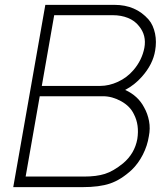

<svg xmlns="http://www.w3.org/2000/svg" viewBox="-20 -770 666 790"><path d="M592.5 -209.5Q586.5 -170.5 567.8 -133.8Q549 -97 522 -71Q477.5 -30 433 -15Q389.5 0 318.5 0H34.5L166.5 -750H451Q538.5 -750 591.5 -689.5Q601.5 -678 608 -663.2Q614.5 -648.5 618 -631.8Q621.5 -615 621.5 -597.2Q621.5 -579.5 618.5 -562.5Q609.5 -505.5 563.5 -454Q534 -420.5 495 -400Q548 -376 573 -328Q587.5 -302.5 593.2 -272Q599 -241.5 592.5 -209.5ZM203 -707.5 152 -416.5H392.5Q428.5 -416.5 465.5 -433.5Q502.5 -450.5 529 -481.5Q564 -522 574 -573Q583.5 -624.5 552 -662.5Q534.5 -685 506.5 -696.2Q478.5 -707.5 444 -707.5ZM545 -198Q554 -256 531 -300Q515.5 -333 478.5 -353.5Q441.5 -374 404 -374H143.5L85.5 -43.5H325Q377 -43.5 411.5 -54.5Q446.5 -65.5 486.5 -98Q534 -138 545 -198Z"/></svg>

Font: Russisch Sans ExtraLight
Style: Italic
Weight: 200
Width: 4
Italic angle: -10°
Designer: Michael Sharanda (font) & Cristiano Sobral (main changes)
Foundry: Michael Sharanda
Version: Version 2.00;September 8, 2020;FontCreator 13.0.0.2681 64-bi